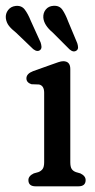

<svg xmlns="http://www.w3.org/2000/svg" viewBox="-76 -656 333 676"><path d="M171.5 -413V-85Q171.5 -68.5 176.5 -61Q181.5 -53.5 191.5 -50L207 -45.5Q225.5 -36.5 225.5 -22Q225.5 0 200 0H49.5Q24 0 24 -22Q24 -36.5 43 -45.5L59 -50Q68.5 -53.5 74 -61Q79.5 -68.5 79.5 -85V-329.5Q79.5 -354.5 61.5 -358.5L34.5 -359.5Q17 -365.5 17 -380Q17 -396.5 40.5 -405.5L105 -428.5Q119 -433.5 129.2 -437Q139.5 -440.5 146.5 -440.5Q171.5 -440.5 171.5 -413ZM164 -580.5 196 -504Q198.5 -496.5 198.8 -489.5Q199 -482.5 194 -478.5Q183 -470 169 -482L109.5 -541.5Q78.5 -567.5 76.5 -594Q75.5 -610.5 85.2 -622.5Q95 -634.5 112 -635.5Q133 -637 143.8 -621.5Q154.5 -606 164 -580.5ZM32.5 -582.5 67 -506.5Q69.5 -499 70 -492Q70.5 -485 66 -480.5Q56 -471.5 41 -483L-19.5 -541Q-35.5 -553.5 -44.5 -565Q-53.5 -576.5 -55.5 -592Q-57 -608 -47.5 -620.5Q-38 -633 -21.5 -635Q-0.5 -637.5 11 -622.5Q22.5 -607.5 32.5 -582.5Z"/></svg>

Font: Fraunces 144pt S100
Style: Regular
Weight: 400
Version: Version 1.000; ttfautohint (v1.8.3)